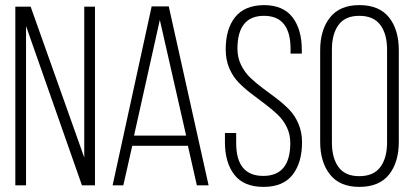

<svg xmlns="http://www.w3.org/2000/svg" viewBox="-20 -726 1618 752"><path d="M82 0H40V-700H100L310 -109V-700H352V0H301L82 -624Z M498 -155 463 0H421L574 -701H641L797 0H751L716 -155ZM505 -195H709L606 -648Z M1013 -706Q1089 -706 1125.5 -658.5Q1162 -611 1162 -531V-516H1118V-534Q1118 -664 1014 -664Q910 -664 910 -535Q910 -501 924 -472Q938 -443 960.5 -421.5Q983 -400 1009.5 -380.5Q1036 -361 1063 -340.5Q1090 -320 1112.5 -297Q1135 -274 1149 -241Q1163 -208 1163 -169Q1163 -89 1126 -41.5Q1089 6 1012 6Q935 6 898 -41.5Q861 -89 861 -169V-205H905V-166Q905 -37 1011 -37Q1117 -37 1117 -166Q1117 -200 1103 -228.5Q1089 -257 1066.5 -278Q1044 -299 1017.5 -319Q991 -339 964 -359.5Q937 -380 914.5 -403Q892 -426 878 -459Q864 -492 864 -532Q864 -613 901 -659Q938 -705 1013 -706Z M1234 -529Q1234 -609 1272.5 -657.5Q1311 -706 1387 -706Q1465 -706 1503.5 -658Q1542 -610 1542 -529V-171Q1542 -90 1503.5 -42Q1465 6 1387 6Q1311 6 1272.5 -42.5Q1234 -91 1234 -171ZM1280 -168Q1280 -107 1306 -71.5Q1332 -36 1387 -36Q1443 -36 1469.5 -71.5Q1496 -107 1496 -168V-532Q1496 -593 1469.5 -628.5Q1443 -664 1387 -664Q1332 -664 1306 -628.5Q1280 -593 1280 -532Z"/></svg>

Font: Bebas Neue Book
Style: Regular
Weight: 300
Designer: Ryoichi Tsunekawa
Foundry: Ryoichi Tsunekawa
Version: Version 1.003;PS 001.003;hotconv 1.0.88;makeotf.lib2.5.64775